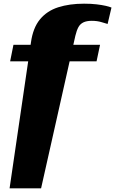

<svg xmlns="http://www.w3.org/2000/svg" viewBox="-20 -786 625 1042"><path d="M53 -543H523L504 -453H35ZM478 -673Q450 -673 432.5 -664.5Q415 -656 405.5 -638.5Q396 -621 389 -592L203 236H32L148 -556Q159 -635 197 -681Q235 -727 296 -746.5Q357 -766 436 -766Q475 -766 504 -762.5Q533 -759 553 -754.5Q573 -750 585 -745L564 -656Q556 -658 532 -665.5Q508 -673 478 -673Z"/></svg>

Font: Roboto Serif Black
Style: Italic
Weight: 900
Italic angle: -10°
Version: Version 1.008